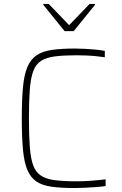

<svg xmlns="http://www.w3.org/2000/svg" viewBox="-20 -941 618 969"><path d="M357 8Q289 8 241.5 1.5Q194 -5 164.5 -24.5Q135 -44 118.5 -82.5Q102 -121 96 -185Q90 -249 90 -344Q90 -438 96 -501.5Q102 -565 118.5 -603.5Q135 -642 164.5 -662Q194 -682 241.5 -689Q289 -696 357 -696Q383 -696 410.5 -694.5Q438 -693 464 -690.5Q490 -688 509 -684V-652Q489 -655 464.5 -657.5Q440 -660 414.5 -661Q389 -662 367 -662Q302 -662 258 -656.5Q214 -651 187.5 -634Q161 -617 148 -582.5Q135 -548 130.5 -490Q126 -432 126 -344Q126 -256 130.5 -198Q135 -140 148 -105.5Q161 -71 187.5 -54Q214 -37 258 -31.5Q302 -26 367 -26Q402 -26 442.5 -29Q483 -32 513 -36V-2Q493 1 466 3Q439 5 410.5 6.5Q382 8 357 8ZM306 -784 199 -916V-921H226L329 -814L432 -921H459V-916L352 -784Z"/></svg>

Font: Saira Thin
Style: Regular
Weight: 100
Designer: Hector Gatti with collaboration of the Omnibus-Type team
Foundry: Omnibus-Type
Version: Version 1.101